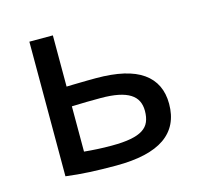

<svg xmlns="http://www.w3.org/2000/svg" viewBox="-79 -577 709 670"><g transform="rotate(-15 275.0 -242.0)"><path d="M408.2 -152.8Q408.2 -173.3 400.6 -188.7Q393.1 -204.1 376.5 -214.6Q359.9 -225.1 333.5 -230.5Q307.1 -235.8 270 -235.8Q246.6 -235.8 218.8 -235.4Q190.9 -234.9 166 -233.9V-70.3Q190.9 -67.9 214.1 -66.7Q237.3 -65.4 265.1 -65.4Q306.2 -65.4 333.5 -70.6Q360.8 -75.7 377.4 -86.2Q394 -96.7 401.1 -113.3Q408.2 -129.9 408.2 -152.8ZM166 -305.2Q178.2 -305.7 190.4 -305.9Q202.6 -306.2 215.3 -306.4Q228 -306.6 242.2 -306.9Q256.3 -307.1 272.9 -307.1Q386.2 -307.1 441.2 -268.3Q496.1 -229.5 496.1 -154.8Q496.1 -74.7 438 -34.4Q379.9 5.9 262.2 5.9Q209 5.9 165.8 3.7Q122.6 1.5 81.1 -3.9V-490.2H166Z"/></g></svg>

Font: Code New Roman
Style: Regular
Weight: 400
Monospace: yes
Designer: Sam Radian
Foundry: Code New Roman
Version: Version 2.00 November 29, 2014